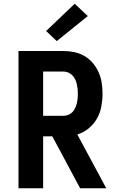

<svg xmlns="http://www.w3.org/2000/svg" viewBox="-20 -1008 640 1028"><path d="M79 0V-735H319Q348 -735 377 -729Q406 -723 431.5 -708.5Q457 -694 476.5 -671Q496 -648 508 -621Q520 -594 524.5 -565Q529 -536 529 -506Q529 -472 522.5 -437.5Q516 -403 499 -373Q482 -343 454.5 -320.5Q427 -298 394 -288L549 0H409L260 -278H211V0ZM211 -388H319Q332 -388 344.5 -392.5Q357 -397 366.5 -406.5Q376 -416 382 -428.5Q388 -441 391 -453.5Q394 -466 395.5 -479.5Q397 -493 397 -506Q397 -520 395.5 -533Q394 -546 391 -559Q388 -572 382 -584Q376 -596 366.5 -605.5Q357 -615 344.5 -620Q332 -625 319 -625H211ZM284 -788 227 -842 380 -988 450 -922Z"/></svg>

Font: Iosevka SS04 XBd Ex
Style: Regular
Weight: 800
Width: 7
Monospace: yes
Designer: Belleve Invis
Foundry: Belleve Invis
Version: Version 19.0.0; ttfautohint (v1.8.4)